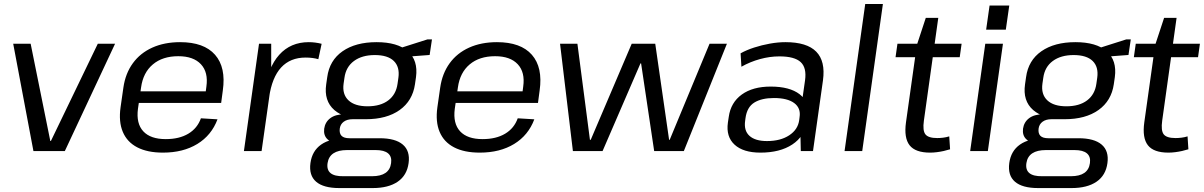

<svg xmlns="http://www.w3.org/2000/svg" viewBox="-20 -760 6057 966"><path d="M46.4 -540H134.2L233.1 -50.7H236.1L472.1 -540H559L306.2 0H148.2Z M799.8 7.9Q721.7 7.9 670.6 -18.7Q619.5 -45.2 597.9 -96.4Q576.3 -147.6 586.6 -220.5L600.8 -319.5Q611.1 -390.7 648.4 -441.9Q685.6 -493.1 746.4 -520.5Q807.2 -547.9 886.1 -547.9Q1006.3 -547.9 1062 -484.4Q1117.7 -420.8 1101 -304.5L1092.7 -242.1H661.8L670 -300.6H1029.6L1012.3 -277.6L1018.4 -324.4Q1028.6 -396.4 990.9 -436.8Q953.2 -477.2 877 -477.2Q797.9 -477.2 749 -435.9Q700 -394.7 689.8 -320.1L674 -211.9Q664.6 -138.4 701 -99.2Q737.3 -60.1 813.9 -60.1Q882.1 -60.1 927.6 -87.4Q973.1 -114.7 990.8 -164.8L1074.3 -159.7Q1044.2 -79.3 972.8 -35.7Q901.5 7.9 799.8 7.9Z M1283.2 -540H1344.5L1344.5 -341.6L1296.1 0H1207.2ZM1309.9 -297Q1327.5 -420.5 1384.8 -484.2Q1442 -547.9 1533.4 -547.9Q1549.6 -547.9 1565.8 -545.8Q1582 -543.8 1598.2 -539.6L1581.6 -462.2Q1553.6 -470.4 1517.4 -470.4Q1440.7 -470.4 1394.6 -420.6Q1348.5 -370.8 1334.1 -270.7Z M1820.4 -160.2Q1715.1 -160.2 1662.1 -206.4Q1609.1 -252.7 1621.2 -335.9L1626.4 -372Q1637.7 -456.2 1703.5 -502.1Q1769.3 -547.9 1874.5 -547.9Q1979.8 -547.9 2032.1 -502.1Q2084.3 -456.2 2073 -372L2067.8 -335.9Q2055.6 -252.7 1990.7 -206.4Q1925.7 -160.2 1820.4 -160.2ZM1687.3 186.2Q1607.5 186.2 1570.5 154.3Q1533.6 122.4 1541.9 60.4Q1550.2 -0.6 1595.6 -32.5Q1641 -64.5 1722.2 -64.5H1890.1Q1969.2 -64.5 2006.6 -32.6Q2044.1 -0.7 2035.8 60.4Q2027.5 122.4 1980.8 154.3Q1934.1 186.2 1855 186.2ZM1851.8 126.6Q1939.2 126.6 1947.7 60.4Q1952.2 28.2 1932.6 11.6Q1913 -5 1870.1 -5H1726.6Q1638.1 -5 1628.1 60.4Q1617.9 128.3 1708.2 126.6ZM1690.2 -39.8Q1648.5 -39.8 1627.7 -59.3Q1607 -78.8 1611 -112.3Q1616 -146.2 1641.9 -165.5Q1667.9 -184.9 1711.8 -184.9H1823.7L1820.4 -160.2H1754.2Q1726.5 -160.2 1709.4 -147.6Q1692.2 -135 1689.3 -112.3Q1686.7 -88.7 1698.5 -76.6Q1710.4 -64.5 1738.4 -64.5H1806.3L1803 -39.8ZM1829.2 -225.2Q1894.4 -225.2 1933.6 -255Q1972.8 -284.7 1980.2 -338.9L1984.5 -369.2Q1991.9 -423.3 1961.4 -453.2Q1930.9 -483 1865.7 -483Q1801.5 -483 1761 -453.2Q1720.5 -423.3 1713.1 -369.2L1708.7 -338.9Q1701.3 -285.6 1733.1 -255.4Q1765 -225.2 1829.2 -225.2ZM1983.9 -515.1 2130.3 -561.7H2153.3L2141.6 -483.4L1977.3 -471Z M2393.8 7.9Q2315.7 7.9 2264.6 -18.7Q2213.5 -45.2 2191.9 -96.4Q2170.3 -147.6 2180.6 -220.5L2194.8 -319.5Q2205.1 -390.7 2242.4 -441.9Q2279.6 -493.1 2340.4 -520.5Q2401.2 -547.9 2480.1 -547.9Q2600.3 -547.9 2656 -484.4Q2711.7 -420.8 2695 -304.5L2686.7 -242.1H2255.8L2264 -300.6H2623.6L2606.3 -277.6L2612.4 -324.4Q2622.6 -396.4 2584.9 -436.8Q2547.2 -477.2 2471 -477.2Q2391.9 -477.2 2343 -435.9Q2294 -394.7 2283.8 -320.1L2268 -211.9Q2258.6 -138.4 2295 -99.2Q2331.3 -60.1 2407.9 -60.1Q2476.1 -60.1 2521.6 -87.4Q2567.1 -114.7 2584.8 -164.8L2668.3 -159.7Q2638.2 -79.3 2566.8 -35.7Q2495.5 7.9 2393.8 7.9Z M2797.7 -540H2885.1L2948.1 -56.6H2952.1L3158.3 -540H3276.7L3346.4 -56.6H3349.4L3549.9 -540H3637.3L3420.6 0H3271.3L3205.5 -441.1H3202.4L3011.7 0H2862.4Z M4005.1 -179.2 4030.4 -355.9Q4039.2 -419 4008.4 -447.6Q3977.6 -476.3 3901.5 -476.3Q3852.9 -476.3 3803.9 -462.8Q3754.8 -449.4 3710.2 -424.3L3706.1 -491.7Q3735.9 -508.4 3774.3 -520.8Q3812.6 -533.2 3853.8 -540.6Q3895 -547.9 3931.7 -547.9Q4039.8 -547.9 4086.7 -500Q4133.7 -452.1 4120.6 -355.9L4070.4 0H4009ZM3806 7.9Q3719.5 7.9 3675.9 -32.1Q3632.2 -72.2 3642.2 -143.2L3646.6 -172.3Q3656.7 -244.3 3712.1 -284.4Q3767.4 -324.4 3857.7 -324.4Q3952.9 -324.4 4002.8 -286.1Q4052.7 -247.9 4042.5 -176.8L4038.1 -145.9Q4028.1 -73.8 3966.2 -33Q3904.2 7.9 3806 7.9ZM3838.9 -50.3Q3906.6 -50.3 3950.5 -79.1Q3994.5 -107.9 4001 -155.7L4002.8 -170.2Q4010.1 -216.1 3975.8 -241.5Q3941.6 -266.8 3873.9 -266.8Q3811.9 -266.8 3775 -243.9Q3738.2 -221 3730.8 -165.8L3729.1 -153Q3721.7 -102.9 3750.7 -76.6Q3779.6 -50.3 3838.9 -50.3Z M4422.1 -740 4318.1 0H4229.2L4333.2 -740Z M4659.6 7.9Q4585.4 7.9 4556.4 -29.1Q4527.4 -66.1 4538.2 -144.3L4592.9 -533.6L4637.9 -670.2H4700.7L4628.3 -152.9Q4621.3 -103 4635.9 -84.2Q4650.6 -65.4 4695.5 -65.4Q4710 -65.4 4725.2 -67.3Q4740.3 -69.1 4755.9 -73.9L4760.1 -8.9Q4745.4 -4.2 4728 -0.3Q4710.6 3.5 4693.2 5.7Q4675.8 7.9 4659.6 7.9ZM4495.3 -540H4818.1L4808.6 -472.2H4485.7Z M5026.1 -540 4950.1 0H4861.2L4937.2 -540ZM5057.9 -732.3 5040.5 -610.6H4941.5L4958.8 -732.3Z M5336.4 -160.2Q5231.1 -160.2 5178.1 -206.4Q5125.1 -252.7 5137.2 -335.9L5142.4 -372Q5153.7 -456.2 5219.5 -502.1Q5285.3 -547.9 5390.5 -547.9Q5495.8 -547.9 5548.1 -502.1Q5600.3 -456.2 5589 -372L5583.8 -335.9Q5571.6 -252.7 5506.7 -206.4Q5441.7 -160.2 5336.4 -160.2ZM5203.3 186.2Q5123.5 186.2 5086.5 154.3Q5049.6 122.4 5057.9 60.4Q5066.2 -0.6 5111.6 -32.5Q5157 -64.5 5238.2 -64.5H5406.1Q5485.2 -64.5 5522.6 -32.6Q5560.1 -0.7 5551.8 60.4Q5543.5 122.4 5496.8 154.3Q5450.1 186.2 5371 186.2ZM5367.8 126.6Q5455.2 126.6 5463.7 60.4Q5468.2 28.2 5448.6 11.6Q5429 -5 5386.1 -5H5242.6Q5154.1 -5 5144.1 60.4Q5133.9 128.3 5224.2 126.6ZM5206.2 -39.8Q5164.5 -39.8 5143.7 -59.3Q5123 -78.8 5127 -112.3Q5132 -146.2 5157.9 -165.5Q5183.9 -184.9 5227.8 -184.9H5339.7L5336.4 -160.2H5270.2Q5242.5 -160.2 5225.4 -147.6Q5208.2 -135 5205.3 -112.3Q5202.7 -88.7 5214.5 -76.6Q5226.4 -64.5 5254.4 -64.5H5322.3L5319 -39.8ZM5345.2 -225.2Q5410.4 -225.2 5449.6 -255Q5488.8 -284.7 5496.2 -338.9L5500.5 -369.2Q5507.9 -423.3 5477.4 -453.2Q5446.9 -483 5381.7 -483Q5317.5 -483 5277 -453.2Q5236.5 -423.3 5229.1 -369.2L5224.7 -338.9Q5217.3 -285.6 5249.1 -255.4Q5281 -225.2 5345.2 -225.2ZM5499.9 -515.1 5646.3 -561.7H5669.3L5657.6 -483.4L5493.3 -471Z M5858.6 7.9Q5784.4 7.9 5755.4 -29.1Q5726.4 -66.1 5737.2 -144.3L5791.9 -533.6L5836.9 -670.2H5899.7L5827.3 -152.9Q5820.3 -103 5834.9 -84.2Q5849.6 -65.4 5894.5 -65.4Q5909 -65.4 5924.2 -67.3Q5939.3 -69.1 5954.9 -73.9L5959.1 -8.9Q5944.4 -4.2 5927 -0.3Q5909.6 3.5 5892.2 5.7Q5874.8 7.9 5858.6 7.9ZM5694.3 -540H6017.1L6007.6 -472.2H5684.7Z"/></svg>

Font: Pathway Extreme 8pt Thin
Style: Italic
Weight: 100
Italic angle: -8°
Designer: Eduardo Rodriguez Tunni
Foundry: Eduardo Rodriguez Tunni
Version: Version 1.000